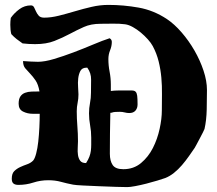

<svg xmlns="http://www.w3.org/2000/svg" viewBox="-20 -762 883 783"><path d="M56 -339Q56 -358 63 -368.5Q70 -379 82 -383.5Q94 -388 108.5 -388.5Q123 -389 138 -389H141Q136 -418 125 -434Q114 -450 103 -461.5Q92 -473 83 -483.5Q74 -494 74 -513Q89 -512 104.5 -511Q120 -510 135 -510Q162 -510 200.5 -521.5Q239 -533 280 -548.5Q321 -564 360 -580.5Q399 -597 427 -606Q436 -601 436 -591Q436 -574 429 -557Q422 -540 422 -521Q422 -495 427 -469.5Q432 -444 432 -417V-391Q448 -393 462.5 -393Q477 -393 488 -393Q507 -393 517.5 -393Q528 -393 533 -388Q538 -383 539.5 -371.5Q541 -360 541 -336Q541 -321 532.5 -311Q524 -301 507 -301Q498 -301 488.5 -303.5Q479 -306 469 -306Q456 -306 450.5 -305.5Q445 -305 442 -304.5Q439 -304 437.5 -303Q436 -302 430 -302Q429 -260 428.5 -218.5Q428 -177 428 -135Q428 -106 439.5 -89Q451 -72 483 -72Q525 -72 555 -97Q585 -122 603.5 -158.5Q622 -195 631 -236.5Q640 -278 640 -311Q640 -344 640.5 -378Q641 -412 638 -445.5Q635 -479 627 -511.5Q619 -544 603 -574Q596 -587 583 -601.5Q570 -616 554.5 -629Q539 -642 522 -651.5Q505 -661 490 -663Q467 -666 440.5 -665.5Q414 -665 390 -665Q351 -665 322 -652Q293 -639 264 -623.5Q235 -608 202 -595Q169 -582 123 -582Q97 -582 72 -585Q60 -593 48 -602.5Q36 -612 26 -623Q22 -639 22 -661Q22 -668 22.5 -675Q23 -682 24 -689Q38 -709 59 -724.5Q80 -740 106 -740Q115 -740 119 -732Q123 -724 127 -715Q131 -706 138 -698Q145 -690 160 -690Q188 -690 220 -698Q252 -706 285.5 -716Q319 -726 353.5 -734Q388 -742 422 -742Q484 -742 545.5 -731Q607 -720 661 -684Q691 -664 720.5 -630Q750 -596 773 -556Q796 -516 810 -474Q824 -432 824 -395Q824 -359 823 -315Q822 -271 814 -236Q813 -233 807.5 -222Q802 -211 795 -198Q788 -185 782 -173.5Q776 -162 774 -159Q763 -143 750 -124.5Q737 -106 722 -88.5Q707 -71 689.5 -57Q672 -43 654 -36Q643 -32 621.5 -25.5Q600 -19 576.5 -13Q553 -7 531.5 -3Q510 1 499 1Q485 1 453 0Q421 -1 385.5 -2.5Q350 -4 319 -5.5Q288 -7 278 -9Q252 -14 228.5 -20.5Q205 -27 177 -27Q145 -27 116 -17.5Q87 -8 55 -8Q42 -8 35 -13.5Q28 -19 28 -33Q28 -54 38 -64Q48 -74 62 -80.5Q76 -87 90.5 -92Q105 -97 115 -107Q122 -115 127.5 -136Q133 -157 136 -184Q139 -211 140.5 -241.5Q142 -272 142 -298H113Q92 -298 74 -307Q56 -316 56 -339ZM300 -377Q300 -359 296.5 -342.5Q293 -326 293 -308Q293 -278 295.5 -247.5Q298 -217 298 -186Q298 -174 297 -159Q296 -144 298 -130Q300 -116 307 -106.5Q314 -97 331 -97Q340 -111 344.5 -123Q349 -135 350.5 -147Q352 -159 352 -171.5Q352 -184 352 -201Q352 -227 347.5 -251Q343 -275 343 -300Q343 -321 347 -341.5Q351 -362 351 -384Q351 -410 351.5 -437Q352 -464 336 -486H333Q315 -486 308 -473Q301 -460 299 -442.5Q297 -425 298.5 -406.5Q300 -388 300 -377Z"/></svg>

Font: CAT Altenglisch
Style: Regular
Weight: 400
Designer: Peter Wiegel
Foundry: Peter Wiegel, CAT Fonts
Version: Version 1.000